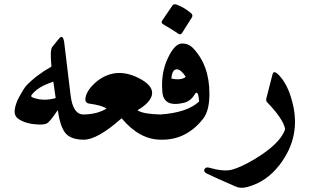

<svg xmlns="http://www.w3.org/2000/svg" viewBox="-20 -650 1479 914"><path d="M259 -464Q282 -494 287 -437L316 -197Q327 -104 379 -105Q403 -105 412 -83Q421 -59 410 -22Q399 15 379 15Q317 15 291 -17Q266 -48 255 -126Q217 -69 202 -62Q188 -55 151 -58Q103 -61 69 -83Q47 -97 50 -126Q53 -155 72 -190Q82 -208 90 -221Q98 -234 104 -241Q152 -292 225 -333Q217 -412 229 -427ZM234 -261Q158 -237 130 -197Q126 -191 133 -187Q183 -166 245 -183Q243 -199 240 -218.5Q237 -238 234 -261Z M745 -105Q783 -105 789 -74Q790 -69 790.5 -63.5Q791 -58 790 -53Q779 15 746 15Q644 15 559 -87Q444 15 379 15Q343 15 334 -35Q325 -85 357 -100Q369 -105 379 -105Q442 -106 487 -133Q468 -148 404 -157Q383 -160 387 -185Q395 -226 444 -265Q538 -337 654 -271Q712 -237 703 -197Q694 -160 634 -125Q650 -115 678 -110.5Q706 -106 745 -105Z M847 -443Q877 -443 897 -423Q977 -341 977 -204Q977 -124 948 -86Q867 18 745 15Q721 15 713 -16Q706 -46 713 -74Q720 -104 744 -105Q872 -114 928 -167Q925 -201 920 -206Q914 -213 907 -201Q888 -169 857 -161Q759 -137 753 -212Q745 -300 778 -371Q811 -443 847 -443ZM822 -320Q799 -320 796 -276Q804 -274 813.5 -273Q823 -272 835 -273Q858 -276 864 -285Q841 -320 822 -320ZM801 -624Q807 -632 818 -629Q838 -622 856.5 -611Q875 -600 891 -586Q899 -578 894 -568L846 -492Q839 -482 828 -490Q818 -498 756 -535Q745 -542 752 -552Z M1277 -295Q1279 -304 1284 -306Q1295 -309 1316 -283Q1332 -264 1346 -236Q1360 -208 1370 -170Q1417 -2 1310 136Q1248 216 1158 240Q1125 249 1102 238Q1058 219 1023.5 203.5Q989 188 964 176Q948 167 953 156Q959 144 975 148Q1043 168 1083 158Q1126 147 1193 107Q1311 36 1336 -31Q1337 -33 1337 -37Q1328 -84 1252 -163Q1245 -170 1248 -182Z"/></svg>

Font: Amiri
Style: Bold
Weight: 700
Designer: Khaled Hosny
Version: Version 0.113